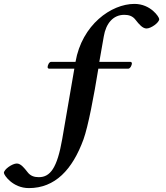

<svg xmlns="http://www.w3.org/2000/svg" viewBox="-26 -779 851 984"><path d="M-6 107C-6 118 39 185 122 185C256 185 345 91 402 -65C426 -132 455 -285 478 -427H631C642 -427 650 -446 650 -454C650 -459 646 -462 642 -462H483L506 -593C517 -658 553 -703 611 -703C634 -703 654 -697 669 -677C687 -654 705 -633 725 -633C748 -633 790 -663 790 -681C790 -692 746 -759 663 -759C544 -759 394 -652 361 -462H236C225 -462 218 -443 218 -435C218 -430 222 -427 226 -427H355L293 -67C267 83 231 129 173 129C150 129 130 123 115 103C97 80 80 59 60 59C37 59 -6 89 -6 107Z"/></svg>

Font: Monomakh Unicode
Style: Regular
Weight: 400
Version: Version 1.2